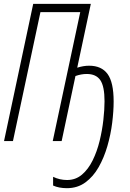

<svg xmlns="http://www.w3.org/2000/svg" viewBox="-20 -734 677 999"><path d="M328.1 245.1Q286.6 245.1 256.3 231.4V186Q290.5 202.6 329.1 202.6Q373.5 202.6 406.5 174.6Q439.5 146.5 462.2 100.3Q484.9 54.2 498.3 -0.7Q511.7 -55.7 517.8 -109.9Q523.9 -164.1 523.9 -207Q523.9 -284.7 502 -316.9Q480 -349.1 431.6 -349.1Q402.3 -349.1 372.6 -338.4L300.8 0H254.4L397.5 -670.9H190.4L47.4 0H1L152.8 -713.9H452.6L381.8 -381.8Q414.1 -392.1 443.8 -392.1Q508.3 -392.1 539.8 -348.9Q571.3 -305.7 571.3 -206.1Q571.3 -155.3 563.7 -94.7Q556.2 -34.2 538.8 25.9Q521.5 85.9 493.4 135.5Q465.3 185.1 424.3 215.1Q383.3 245.1 328.1 245.1Z"/></svg>

Font: Open Sans Condensed Light
Style: Italic
Weight: 300
Width: 3
Italic angle: -12°
Designer: Monotype Design Team
Foundry: Monotype Imaging Inc.
Version: Version 3.000; ttfautohint (v1.8.4)